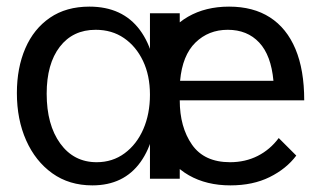

<svg xmlns="http://www.w3.org/2000/svg" viewBox="-20 -540 975 580"><path d="M676 20Q604 20 550.5 -10.5Q497 -41 466.5 -101.5Q436 -162 436 -251Q436 -339 465.5 -399Q495 -459 548 -489.5Q601 -520 672 -520Q745 -520 795.5 -487.5Q846 -455 872.5 -392Q899 -329 899 -237H523Q523 -156 560 -103Q597 -50 675 -50Q721 -50 758.5 -69Q796 -88 822 -123L875 -70Q845 -30 794.5 -5Q744 20 676 20ZM259 20Q189 20 138 -16.5Q87 -53 59 -116Q31 -179 31 -259Q31 -335 56.5 -394Q82 -453 131 -486.5Q180 -520 250 -520Q350 -520 402.5 -449.5Q455 -379 455 -248Q455 -121 404.5 -50.5Q354 20 259 20ZM272 -50Q320 -50 356.5 -77Q393 -104 413 -150Q433 -196 433 -254Q433 -312 412 -356Q391 -400 354.5 -425Q318 -450 269 -450Q200 -450 160.5 -398.5Q121 -347 121 -257Q121 -163 162 -106.5Q203 -50 272 -50ZM433 0V-500H523V0ZM524 -296H806Q799 -373 763 -411.5Q727 -450 668 -450Q610 -450 570.5 -411.5Q531 -373 524 -296Z"/></svg>

Font: Moderustic
Style: Regular
Weight: 400
Designer: Tural Alisoy
Foundry: TAFT Foundry
Version: Version 2.120